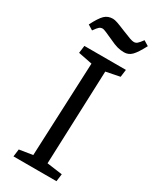

<svg xmlns="http://www.w3.org/2000/svg" viewBox="-227 -964 834 1025"><g transform="rotate(30 189.5 -451.0)"><path d="M165 -637 79 -654 85 -700H341L335 -654L250 -637L228 -59L323 -46L317 0H52L58 -46L140 -59ZM285 -776Q263 -776 243 -781.5Q223 -787 196 -800Q134 -829 125 -829Q112 -829 103.5 -822Q95 -815 79 -792L48 -811Q75 -864 95 -883Q115 -902 145 -902Q156 -902 172.5 -896.5Q189 -891 230 -874Q262 -861 277.5 -855.5Q293 -850 303 -850Q314 -850 323 -857.5Q332 -865 348 -887L379 -868Q351 -815 331.5 -795.5Q312 -776 285 -776Z"/></g></svg>

Font: Literata 12pt
Style: Italic
Weight: 400
Italic angle: -2°
Designer: Latin by Veronika Burian and Jose Scaglione. Greek by Irene Vlachou. Cyrillic by Vera Evstafieva
Foundry: TypeTogether
Version: Version 3.002